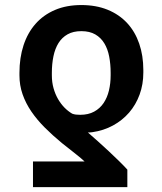

<svg xmlns="http://www.w3.org/2000/svg" viewBox="-20 -573 656 776"><path d="M113.3 183.2V79.5H321.7Q316.8 74.6 307 66.4Q297.2 58.2 285 48.5Q272.7 38.7 258.7 27.7Q244.7 16.7 230.8 5.7Q192.8 -25.6 161.2 -57.2Q129.6 -88.8 106.7 -122.3Q83.8 -155.9 71.2 -192.1Q58.6 -228.3 58.6 -268.5V-278.4Q58.6 -339.5 75.1 -389.9Q91.6 -440.3 123.6 -476.6Q155.5 -512.8 202.1 -532.7Q248.6 -552.6 308.6 -552.6Q368.3 -552.6 415 -533.6Q461.6 -514.6 493.8 -479.9Q525.9 -445.3 542.6 -396.8Q559.3 -348.4 559.3 -289.8V-279.8Q559.3 -231.9 544.2 -190.7Q529.1 -149.5 501.8 -117.9Q474.4 -86.3 436.4 -65.7Q398.4 -45.1 353 -38.7Q348.4 -38 344.5 -37.8Q340.6 -37.6 335.2 -37.6Q353.7 -21.7 375.5 -2.1Q397.4 17.4 419 37.6Q440.7 57.9 460.6 77.4Q480.5 96.9 494.7 112.6V183.2ZM427.2 -278.4Q427.2 -313.6 421.3 -344.3Q415.5 -375 401.6 -397.9Q387.8 -420.8 365.1 -433.9Q342.3 -447.1 308.6 -447.1Q275.9 -447.1 253.2 -434.3Q230.5 -421.5 216.4 -399Q202.4 -376.4 196 -345.5Q189.6 -314.6 189.6 -278.4V-268.5Q189.6 -240.4 196.4 -216.4Q203.1 -192.5 214.5 -172.8Q225.9 -153.1 240.6 -138.1Q255.3 -123.2 271.7 -113.6Q279.1 -110.8 286.9 -109.9Q294.7 -109 304 -109Q337 -109 360.4 -121.8Q383.9 -134.6 398.6 -156.4Q413.4 -178.3 420.3 -207.2Q427.2 -236.2 427.2 -268.5Z"/></svg>

Font: Interop SemBd
Style: Regular
Weight: 600
Designer: Rasmus Andersson, Google, Jang Haemin
Foundry: jhaemin
Version: Version 1.008